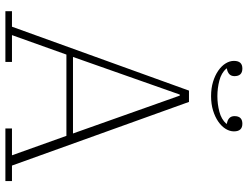

<svg xmlns="http://www.w3.org/2000/svg" viewBox="-126 -816 941 730"><g transform="rotate(90 345.0 -450.5)"><path d="M22 -25H81L324 -698H367L609 -25H668V0H468V-25H570L496 -232H187L113 -25H215V0H22ZM196 -257H487L343 -663H339ZM345 -782Q315 -782 290.5 -789.5Q266 -797 248 -809.5Q230 -822 220.5 -837.5Q211 -853 211 -869Q211 -901 240 -901Q269 -901 269 -871Q269 -847 240 -842V-840Q257 -821 286 -813.5Q315 -806 345 -806Q375 -806 404 -813.5Q433 -821 450 -840V-842Q421 -847 421 -871Q421 -901 450 -901Q479 -901 479 -869Q479 -853 469.5 -837.5Q460 -822 442 -809.5Q424 -797 399.5 -789.5Q375 -782 345 -782Z"/></g></svg>

Font: IBM Plex Serif ExtLt
Style: Regular
Weight: 200
Designer: Mike Abbink, Paul van der Laan, Pieter van Rosmalen
Foundry: Bold Monday
Version: Version 3.001